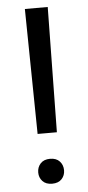

<svg xmlns="http://www.w3.org/2000/svg" viewBox="-52 -742 358 780"><g transform="rotate(-5 126.5 -352.5)"><path d="M166 -200.7H87.4L80.1 -710.9H173.3ZM128.9 -95.7Q154.3 -95.7 168 -80.8Q181.6 -65.9 181.6 -44.4Q181.6 -23.4 168 -8.8Q154.3 5.9 128.9 5.9Q103.5 5.9 89.8 -8.8Q76.2 -23.4 76.2 -44.4Q76.2 -65.9 89.8 -80.8Q103.5 -95.7 128.9 -95.7Z"/></g></svg>

Font: Robert Sans Medium
Style: Regular
Weight: 500
Designer: Christian Robertson (extended by Adam Twardoch)
Foundry: Google
Version: Version 12.135;April 2, 2019;FontCreator 11.5.0.2425 64-bit;